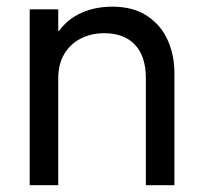

<svg xmlns="http://www.w3.org/2000/svg" viewBox="-20 -545 598 565"><path d="M67.4 -517.6H151.4V-454.1H153.8Q178.7 -488.8 219.5 -507.1Q260.3 -525.4 310.5 -525.4Q372.6 -525.4 413.6 -497.8Q454.6 -470.2 473.9 -426Q493.2 -381.8 493.2 -332V0H409.2V-314.5Q409.2 -379.4 377.2 -413.3Q345.2 -447.3 287.1 -447.3Q248.5 -447.3 217.8 -431.6Q187 -416 169.2 -386.2Q151.4 -356.4 151.4 -314.5V0H67.4Z"/></svg>

Font: Reddit Sans Chocolate
Style: Regular
Weight: 400
Designer: Stephen Hutchings
Foundry: Reddit
Version: Version 1.013